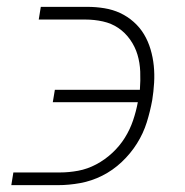

<svg xmlns="http://www.w3.org/2000/svg" viewBox="-20 -540 540 560"><path d="M13 0 19 -37H155Q181 -37 208 -42Q235 -47 260.5 -60.5Q286 -74 307.5 -94Q329 -114 344 -138Q359 -162 368 -188.5Q377 -215 382 -242H134L140 -278H388Q390 -305 389 -331Q388 -357 381 -380.5Q374 -404 359.5 -424.5Q345 -445 325 -458.5Q305 -472 280 -477.5Q255 -483 229 -483H93L99 -520H235Q260 -520 284.5 -516Q309 -512 330.5 -502Q352 -492 370 -476Q388 -460 400 -440Q412 -420 419 -396.5Q426 -373 428.5 -348.5Q431 -324 429.5 -298.5Q428 -273 424 -248Q418 -215 408 -183Q398 -151 379.5 -121.5Q361 -92 335 -67.5Q309 -43 278 -27.5Q247 -12 214 -6Q181 0 149 0Z"/></svg>

Font: Iosevka Curly Extralight
Style: Italic
Weight: 200
Italic angle: -9°
Monospace: yes
Designer: Belleve Invis
Foundry: Belleve Invis
Version: Version 22.1.2; ttfautohint (v1.8.4)